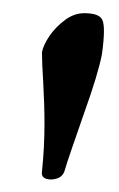

<svg xmlns="http://www.w3.org/2000/svg" viewBox="-20 -702 184 297"><path d="M110.4 -681.6Q133.3 -681.6 138.2 -671.4Q143.6 -660.6 137.7 -618.2Q131.8 -587.4 109.9 -526.4Q99.1 -495.6 91.6 -473.6Q84 -451.7 80.1 -438.5Q77.6 -429.2 68.4 -426Q59.1 -422.9 51.3 -425.5Q43.5 -428.2 44.9 -436.5Q46.9 -456.1 47.9 -474.6Q48.8 -493.2 48.8 -510.3Q48.8 -541 46.9 -573.5Q44.9 -606 44.9 -621.1Q46.9 -632.3 56.6 -646.5Q66.4 -660.6 80.6 -671.1Q94.7 -681.6 110.4 -681.6Z"/></svg>

Font: Metal
Style: Regular
Weight: 400
Designer: Danh Hong
Version: Version 8.002; ttfautohint (v1.8.3)